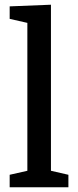

<svg xmlns="http://www.w3.org/2000/svg" viewBox="-20 -794 332 814"><path d="M270 -53V0H21V-53L96 -70V-697L21 -714V-767L196 -774V-70Z"/></svg>

Font: Bitter Medium
Style: Regular
Weight: 500
Designer: Sol Matas, and Bitter project Authors
Foundry: Sol Matas
Version: Version 2.001